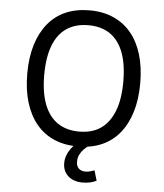

<svg xmlns="http://www.w3.org/2000/svg" viewBox="-60 -767 870 1016"><g transform="rotate(5 375.0 -258.5)"><path d="M375 9Q304 9 248.5 -15Q193 -39 154.5 -85.5Q116 -132 95.5 -199Q75 -266 75 -352Q75 -438 95.5 -505Q116 -572 154.5 -619Q193 -666 248.5 -690Q304 -714 375 -714Q446 -714 501.5 -689.5Q557 -665 595.5 -619Q634 -573 654.5 -506Q675 -439 675 -353Q675 -267 654.5 -200Q634 -133 595.5 -86Q557 -39 501.5 -15Q446 9 375 9ZM375 -70Q443 -70 489 -101.5Q535 -133 560 -196Q585 -259 585 -353Q585 -448 560.5 -510.5Q536 -573 489.5 -604Q443 -635 375 -635Q308 -635 261 -604Q214 -573 189.5 -510Q165 -447 165 -352Q165 -259 189.5 -196Q214 -133 261 -101.5Q308 -70 375 -70ZM416 197Q369 197 340 171.5Q311 146 311 103Q311 63 337 26.5Q363 -10 405 -34L436 0Q421 8 407.5 22Q394 36 386 52.5Q378 69 378 88Q378 114 391.5 126Q405 138 427 138Q437 138 449.5 135Q462 132 474 127L490 181Q474 189 456 193Q438 197 416 197Z"/></g></svg>

Font: Nunito Sans 7pt SemiCondensed
Style: Regular
Weight: 400
Width: 4
Designer: Vernon Adams
Foundry: Vernon Adams
Version: Version 3.101;gftools[0.9.27]